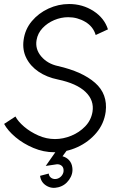

<svg xmlns="http://www.w3.org/2000/svg" viewBox="-43 -726 608 932"><path d="M220 13Q168.5 13 119.2 -7.8Q70 -28.5 32.2 -60.2Q-5.5 -92 -23 -124.5L32 -160.5Q44.5 -136.5 74 -111.2Q103.5 -86 142.8 -68.5Q182 -51 224 -51Q263.5 -51 302.8 -67Q342 -83 370.5 -112.5Q399 -142 406 -183Q415 -239 372 -280Q329 -321 238.5 -340Q184 -351 144.2 -378Q104.5 -405 84.8 -444.2Q65 -483.5 71.5 -531.5Q78.5 -584 111.5 -623.2Q144.5 -662.5 192.5 -684.5Q240.5 -706.5 292.5 -706.5Q358 -706.5 410.8 -672.5Q463.5 -638.5 481 -583.5L421.5 -556Q409.5 -597 371.2 -619.8Q333 -642.5 288 -642.5Q253.5 -642.5 220.2 -628.5Q187 -614.5 163.5 -589.5Q140 -564.5 134.5 -531.5Q127 -487.5 157.2 -452Q187.5 -416.5 238 -405.5Q356.5 -378.5 418.5 -324Q480.5 -269.5 470 -183.5Q462 -125 424.5 -80.8Q387 -36.5 332.8 -11.8Q278.5 13 220 13ZM240 183Q208 191.5 181.8 175.2Q155.5 159 151.5 127.5L193.5 116.5Q195 130.5 206.5 138Q218 145.5 233.5 142Q248.5 138 257.8 125.2Q267 112.5 265.5 98Q264.5 83.5 253 76.2Q241.5 69 226 72.5L179 79.5L252.5 -25.5L287.5 -4L260.5 32.5Q279.5 37.5 292.5 51.8Q305.5 66 308 87Q312.5 118 292.5 146.5Q272.5 175 240 183Z"/></svg>

Font: Urbanist Light
Style: Italic
Weight: 300
Italic angle: -8°
Designer: Corey Hu
Foundry: Corey Hu
Version: Version 1.330; ttfautohint (v1.8.4.7-5d5b)